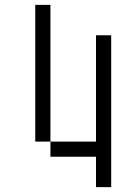

<svg xmlns="http://www.w3.org/2000/svg" viewBox="-20 -645 540 790"><path d="M375 0Q375 0 375 125H437.5Q437.5 125 437.5 -500H375V-62.5H187.5V0ZM187.5 -62.5V-625H125V-62.5Z"/></svg>

Font: Unifont
Style: Regular
Weight: 500
Version: Version 15.1.04